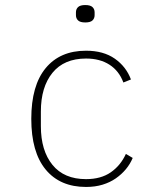

<svg xmlns="http://www.w3.org/2000/svg" viewBox="-20 -729 640 761"><path d="M321 12Q218 12 161 -57Q104 -126 104 -258Q104 -390 161 -459Q218 -528 321 -528Q390 -528 435 -496.5Q480 -465 499 -414L469 -402Q452 -448 414 -472.5Q376 -497 321 -497Q234 -497 188 -440.5Q142 -384 142 -287V-229Q142 -132 188 -75.5Q234 -19 321 -19Q380 -19 419 -46Q458 -73 479 -119L506 -103Q496 -79 479 -58.5Q462 -38 439 -22Q416 -6 386.5 3Q357 12 321 12ZM318 -640Q298 -640 289.5 -648Q281 -656 281 -669V-680Q281 -693 289.5 -701Q298 -709 318 -709Q338 -709 346.5 -701Q355 -693 355 -680V-669Q355 -656 346.5 -648Q338 -640 318 -640Z"/></svg>

Font: IBM Plex Mono ExtraLight
Style: Regular
Weight: 200
Monospace: yes
Designer: Mike Abbink, Paul van der Laan, Pieter van Rosmalen
Foundry: Bold Monday
Version: Version 2.3